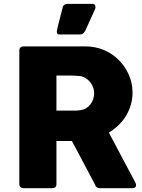

<svg xmlns="http://www.w3.org/2000/svg" viewBox="-20 -985 743 1005"><path d="M81.1 -719.7Q81.1 -730.5 86.9 -736.3Q92.8 -742.2 103.5 -742.2Q210.9 -742.2 426.8 -742.2Q477.5 -742.2 523.4 -723.6Q568.4 -704.1 601.6 -670.9Q634.8 -637.7 654.3 -593.8Q673.8 -549.8 673.8 -499Q673.8 -465.8 664.1 -434.6Q655.3 -404.3 638.7 -377Q622.1 -350.6 599.6 -329.1Q576.2 -306.6 549.8 -291Q592.8 -210.9 677.7 -49.8Q681.6 -43 686.5 -33.2Q692.4 -23.4 692.4 -16.6Q692.4 -8.8 687.5 -3.9Q681.6 0 672.9 0Q616.2 0 502 0Q493.2 0 486.3 -4.9Q479.5 -9.8 477.5 -18.6Q436.5 -94.7 356.4 -247.1Q335.9 -247.1 275.4 -247.1Q275.4 -190.4 275.4 -21.5Q275.4 0 252 0Q202.1 0 103.5 0Q93.8 0 87.9 -4.9Q81.1 -10.7 81.1 -21.5Q81.1 -253.9 81.1 -719.7ZM472.7 -497.1Q472.7 -512.7 467.8 -527.3Q461.9 -543 452.1 -554.7Q442.4 -567.4 427.7 -576.2Q414.1 -585 397.5 -586.9Q382.8 -587.9 371.1 -588.9Q358.4 -589.8 343.8 -589.8Q321.3 -589.8 275.4 -589.8Q275.4 -543.9 275.4 -406.2Q297.9 -406.2 367.2 -406.2Q376 -406.2 382.8 -406.2Q389.6 -407.2 398.4 -408.2Q416 -410.2 429.7 -418Q444.3 -426.8 453.1 -438.5Q462.9 -451.2 467.8 -465.8Q472.7 -481.4 472.7 -497.1ZM307.6 -944.3Q309.6 -955.1 317.4 -960Q325.2 -964.8 334 -964.8Q377 -964.8 462.9 -964.8Q470.7 -964.8 474.6 -961.9Q477.5 -959 478.5 -954.1Q480.5 -950.2 479.5 -944.3Q478.5 -938.5 475.6 -932.6Q460 -897.5 426.8 -825.2Q420.9 -814.5 415 -809.6Q409.2 -804.7 400.4 -804.7Q363.3 -804.7 290 -804.7Q283.2 -804.7 280.3 -808.6Q277.3 -812.5 277.3 -818.4Q277.3 -823.2 279.3 -830.1Q280.3 -836.9 281.2 -840.8Q290 -875 307.6 -944.3Z"/></svg>

Font: Cocogoose
Style: Regular
Weight: 400
Designer: Cosimo Lorenzo Pancini
Version: Version 1.000